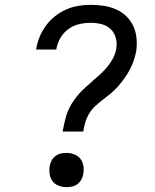

<svg xmlns="http://www.w3.org/2000/svg" viewBox="-20 -763 640 791"><path d="M238 -221Q243 -250 251 -279.5Q259 -309 275.5 -336Q292 -363 314.5 -386Q337 -409 362 -429L363 -431Q379 -444 394.5 -458.5Q410 -473 423.5 -489.5Q437 -506 446.5 -524.5Q456 -543 459 -563Q463 -585 457 -607Q451 -629 435.5 -643.5Q420 -658 398.5 -663.5Q377 -669 354 -669Q330 -669 306 -663.5Q282 -658 261.5 -643Q241 -628 228.5 -606Q216 -584 212 -560Q212 -559 212 -559Q212 -559 212 -559H129Q129 -559 129 -559.5Q129 -560 129 -560Q133 -586 143 -610.5Q153 -635 169 -657Q185 -679 206.5 -696Q228 -713 253 -724Q278 -735 303.5 -739Q329 -743 354 -743Q381 -743 407.5 -739Q434 -735 458 -724.5Q482 -714 500.5 -696Q519 -678 529.5 -655Q540 -632 542.5 -605Q545 -578 541 -551Q537 -532 530.5 -512.5Q524 -493 514.5 -475.5Q505 -458 493 -441Q481 -424 467.5 -408.5Q454 -393 438 -379.5Q422 -366 405.5 -353.5Q389 -341 373.5 -327Q358 -313 347.5 -295.5Q337 -278 331.5 -259Q326 -240 323 -221ZM254 8Q237 8 221.5 2Q206 -4 196.5 -16.5Q187 -29 184.5 -46Q182 -63 185 -80Q187 -91 193 -102Q199 -113 209 -120.5Q219 -128 230.5 -130.5Q242 -133 254 -133Q271 -133 286.5 -127Q302 -121 311.5 -108.5Q321 -96 323.5 -79Q326 -62 323 -45Q321 -34 315 -23Q309 -12 299 -4.5Q289 3 277.5 5.5Q266 8 254 8Z"/></svg>

Font: Iosevka Slab Extended Oblique
Style: Regular
Weight: 400
Width: 7
Italic angle: -9°
Monospace: yes
Designer: Belleve Invis
Foundry: Belleve Invis
Version: Version 11.1.0; ttfautohint (v1.8.3)